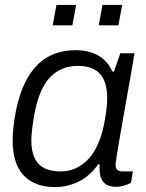

<svg xmlns="http://www.w3.org/2000/svg" viewBox="-20 -740 589 772"><path d="M191.9 -638.2 207 -720.2H286.1L271 -638.2ZM377 -638.2 392.1 -720.2H471.2L456.1 -638.2ZM201.2 12.2Q119.1 12.2 75 -34.9Q30.8 -82 30.8 -176.8Q30.8 -210.4 39.1 -267.1Q83 -538.1 283.2 -538.1Q393.1 -538.1 432.1 -452.1H438L463.9 -525.9H521L500 -404.8Q496.1 -382.3 487.5 -334.7Q479 -287.1 472.7 -250.7Q466.3 -214.4 459.5 -174.6Q452.6 -134.8 448.7 -109.1Q444.8 -83.5 444.8 -76.2Q444.8 -50.8 472.2 -50.8H514.2L506.8 -4.9Q475.6 11.2 445.8 11.2Q389.6 11.2 381.8 -42Q379.4 -54.7 380.9 -78.1L375 -80.1Q343.3 -33.7 297.9 -10.7Q252.4 12.2 201.2 12.2ZM223.1 -50.8Q244.1 -50.8 264.4 -56.2Q284.7 -61.5 306.4 -75.9Q328.1 -90.3 345.7 -112.5Q363.3 -134.8 378.2 -171.1Q393.1 -207.5 400.9 -253.9Q411.1 -311.5 411.1 -345.2Q411.1 -410.2 382.3 -442.6Q353.5 -475.1 293 -475.1Q225.1 -475.1 180.4 -428.2Q135.7 -381.3 117.2 -274.9Q106 -209 106 -175.8Q106 -111.3 135 -81.1Q164.1 -50.8 223.1 -50.8Z"/></svg>

Font: Archivo Light
Style: Italic
Weight: 300
Italic angle: -10°
Designer: Hector Gatti
Foundry: Omnibus-Type
Version: Version 2.001